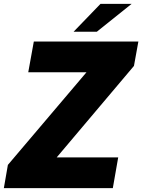

<svg xmlns="http://www.w3.org/2000/svg" viewBox="-44 -979 740 999"><path d="M543 0H-24L-3 -121L406 -603H103L132 -763H676L653 -636L251 -160H571ZM460 -814H339L479 -959H641Z"/></svg>

Font: Open Sauce One Black Italic
Style: Regular
Weight: 900
Italic angle: -10°
Designer: Alfredo Marco Pradil
Foundry: Creative Sauce Fz LLC
Version: Version 1.477